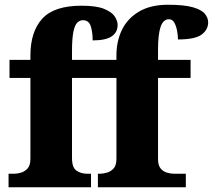

<svg xmlns="http://www.w3.org/2000/svg" viewBox="-20 -788 896 808"><path d="M16 0V-57H42Q53 -57 68.5 -61.5Q84 -66 96 -79Q108 -92 108 -120V-460H20V-536H108V-554Q108 -655 158 -709.5Q208 -764 323 -764Q386 -764 418.5 -750.5Q451 -737 463 -718.5Q475 -700 475 -683Q475 -652 450 -635Q425 -618 370 -618Q370 -652 362 -677.5Q354 -703 329 -703Q315 -703 304.5 -692Q294 -681 288.5 -652.5Q283 -624 283 -571V-536H470V-555Q470 -615 493.5 -663Q517 -711 565.5 -739.5Q614 -768 687 -768Q755 -768 791.5 -757.5Q828 -747 842 -730Q856 -713 856 -694Q856 -663 828.5 -642.5Q801 -622 729 -622Q729 -637 725.5 -657Q722 -677 714 -692Q706 -707 691 -707Q667 -707 656 -675.5Q645 -644 645 -577V-536H782V-460H645V-120Q645 -92 656 -79Q667 -66 682.5 -61.5Q698 -57 711 -57H762V0H392V-57H403Q414 -57 430 -61.5Q446 -66 458 -79Q470 -92 470 -120V-460H283V-123Q283 -82 302.5 -69.5Q322 -57 344 -57H363V0Z"/></svg>

Font: Noto Serif ExtraBold
Style: Regular
Weight: 800
Designer: Monotype Design Team
Foundry: Monotype Imaging Inc.
Version: Version 2.014